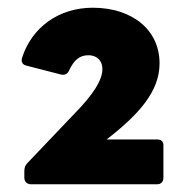

<svg xmlns="http://www.w3.org/2000/svg" viewBox="-20 -803 496 497"><path d="M60 -326H387C397 -326 403 -333 403 -343V-427C403 -437 397 -442 387 -442H256C341 -508 393 -567 393 -639C393 -726 322 -783 220 -783C132 -783 62 -732 37 -653C34 -642 39 -635 49 -633L138 -610C147 -608 155 -611 159 -621C172 -648 186 -660 209 -660C229 -660 245 -648 245 -624C245 -597 224 -561 172 -508L51 -381C46 -376 43 -369 43 -361V-343C43 -333 50 -326 60 -326Z"/></svg>

Font: LINE Seed JP_OTF ExtraBold
Style: Regular
Weight: 800
Designer: LY Corporation & Fontrix & Fontworks
Version: Version 1.013